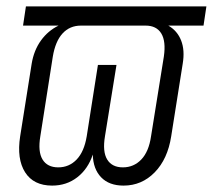

<svg xmlns="http://www.w3.org/2000/svg" viewBox="-20 -570 665 600"><path d="M143 10Q85 10 58.5 -31.5Q32 -73 43 -144L79 -371Q86 -413 108 -443.5Q130 -474 163 -490H52L61 -550H625L616 -490H506Q534 -474 546 -443.5Q558 -413 551 -371L515 -144Q504 -73 463.5 -31.5Q423 10 366 10Q321 10 296 -16Q271 -42 270 -87Q255 -42 221.5 -16Q188 10 143 10ZM162 -47Q196 -47 219.5 -71.5Q243 -96 251 -144L286 -367H344L308 -144Q300 -96 315 -71.5Q330 -47 364 -47Q398 -47 421.5 -71.5Q445 -96 452 -144L492 -393Q499 -441 484 -465.5Q469 -490 435 -490H233Q198 -490 175.5 -465.5Q153 -441 145 -393L106 -144Q98 -96 113 -71.5Q128 -47 162 -47Z"/></svg>

Font: NKDuy Mono ExtraLight
Style: Italic
Weight: 200
Italic angle: -9°
Monospace: yes
Designer: NKDuy
Foundry: NKDuy
Version: Version 2.251; ttfautohint (v1.8.4.7-5d5b)